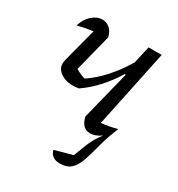

<svg xmlns="http://www.w3.org/2000/svg" viewBox="-165 -596 836 903"><g transform="rotate(30 253.0 -144.5)"><path d="M195 -152Q154 -145 123.5 -154.5Q93 -164 78.5 -185Q64 -206 72 -236L120 -419Q75 -413 37 -403Q48 -442 74.5 -465Q101 -488 130 -488Q152 -488 169.5 -473Q187 -458 194 -429L143 -228Q166 -214 194 -205Q242 -237 283.5 -283.5Q325 -330 360 -388L382 -483H453L365 -63Q407 -67 451 -79Q427 -23 414 27Q401 77 388.5 116Q376 155 354.5 177Q333 199 292 199Q269 199 254 188Q239 177 235 158L331 132Q343 99 358.5 60.5Q374 22 404 -17Q373 5 345 5Q300 5 287 -53L353 -317L348 -319Q317 -268 279 -226Q241 -184 195 -152Z"/></g></svg>

Font: Piazzolla
Style: Italic
Weight: 400
Italic angle: -11.3°
Designer: Juan Pablo del Peral
Foundry: Huerta Tipografica
Version: Version 1.330